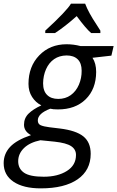

<svg xmlns="http://www.w3.org/2000/svg" viewBox="-82 -786 639 1046"><path d="M152.8 -332Q152.8 -290 174.8 -268.6Q196.3 -247.1 235.4 -247.1Q274.4 -247.1 303.2 -267.6Q332 -288.1 347.7 -324.2Q363.3 -360.4 362.8 -400.9Q362.8 -441.9 341.3 -462.9Q319.8 -483.9 280.8 -483.9Q241.2 -483.4 212.9 -463.9Q184.6 -444.3 168.9 -409.2Q153.3 -374 152.8 -332ZM156.2 176.8Q232.4 176.8 282.2 145.5Q332 114.3 332 58.1Q332 27.8 305.7 10.3Q279.3 -7.3 215.8 -14.2L138.2 -22Q79.6 -9.8 48.3 21Q17.1 51.8 17.1 92.3Q17.1 132.8 48.8 154.8Q80.6 176.8 156.2 176.8ZM441.9 -394Q441.4 -300.8 384.8 -245.1Q328.1 -189.5 232.9 -189.9Q206.1 -189.9 191.9 -193.8Q124 -168 124 -129.9Q124 -110.4 140.1 -103.5Q156.2 -96.7 187 -92.8L244.1 -85.9Q332 -75.2 372.1 -43Q412.1 -10.7 412.1 51.8Q412.1 141.6 340.8 190.9Q269.5 240.2 140.1 240.2Q45.4 240.2 -8.3 204.1Q-62 168 -62 103Q-62 51.8 -26.9 14.2Q8.3 -23.4 86.9 -49.8Q48.8 -70.3 48.8 -106.4Q48.8 -142.6 73.7 -167Q98.6 -191.4 143.1 -211.9Q112.3 -227.5 92.8 -257.8Q73.2 -288.1 73.2 -329.1Q73.2 -423.8 131.8 -484.4Q190.4 -544.9 280.8 -544.9Q318.8 -544.9 356 -535.2H537.1L524.9 -482.9L421.9 -471.2Q441.9 -440.9 441.9 -394ZM464.8 -606H414.6Q386.7 -629.4 335.9 -698.2Q270.5 -640.1 217.8 -606H164.6V-619.1Q281.2 -726.1 304.7 -766.1H381.8Q399.9 -717.8 444.3 -651.4L464.8 -619.1Z"/></svg>

Font: OpenSans-Italic
Style: Italic
Weight: 400
Italic angle: -12°
Foundry: Ascender Corporation
Version: Version 1.10